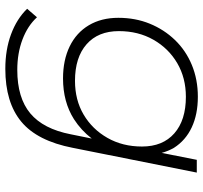

<svg xmlns="http://www.w3.org/2000/svg" viewBox="-41 -525 764 722"><g transform="rotate(90 341.0 -164.0)"><path d="M239 198Q167 198 109 176.5Q51 155 13 116L45 79Q77 114 128.5 133.5Q180 153 243 153Q348 153 406.5 104Q465 55 485 -48L501 -127Q470 -87 428 -60Q363 -19 275 -19Q206 -19 154.5 -44Q103 -69 75 -116Q47 -163 47 -227Q47 -291 69 -345Q91 -399 130.5 -440Q170 -481 224.5 -503.5Q279 -526 344 -526Q410 -526 459 -503Q508 -480 536 -436Q548 -415 555 -390L581 -522H629L536 -56Q510 78 437.5 138Q365 198 239 198ZM284 -64Q356 -64 411 -96.5Q466 -129 498.5 -186Q531 -243 531 -316Q531 -394 481.5 -437.5Q432 -481 344 -481Q273 -481 217.5 -448.5Q162 -416 129.5 -359Q97 -302 97 -229Q97 -151 146.5 -107.5Q196 -64 284 -64Z"/></g></svg>

Font: Montserrat Thin Light
Style: Italic
Weight: 300
Italic angle: -11.3°
Version: Version 9.000